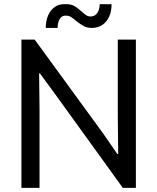

<svg xmlns="http://www.w3.org/2000/svg" viewBox="-20 -912 764 932"><path d="M84 -719.7H148.4L482.4 -261.7L549.8 -164.1H553.7L551.8 -343.8V-719.7H639.6V0H576.2L244.1 -460L173.8 -555.7H169.9L171.9 -381.8V0H84ZM295.9 -891.6Q321.8 -893.1 338.9 -883.8Q356 -874.5 376 -856.4Q389.2 -844.2 398.7 -838.1Q408.2 -832 419.9 -832Q440.4 -832 452.1 -848.9Q463.9 -865.7 463.9 -891.6H521.5Q522 -858.9 510.5 -832.5Q499 -806.2 477.3 -791.3Q455.6 -776.4 425.8 -776.4Q403.3 -776.4 387 -785.2Q370.6 -793.9 349.6 -810.5Q334.5 -823.7 323.7 -830.1Q313 -836.4 299.8 -835.9Q281.2 -837.4 270.5 -820.8Q259.8 -804.2 259.8 -776.4H202.1Q202.1 -810.5 213.6 -837.2Q225.1 -863.8 246.3 -878.4Q267.6 -893.1 295.9 -891.6Z"/></svg>

Font: Reddit Sans Vanilla
Style: Regular
Weight: 400
Designer: Stephen Hutchings
Foundry: Reddit
Version: Version 1.013